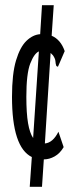

<svg xmlns="http://www.w3.org/2000/svg" viewBox="-20 -643 290 736"><path d="M141 73H94L102 -41Q26 -78 26 -272Q26 -360 41.5 -411.5Q57 -463 81.5 -486.5Q106 -510 134 -512L141 -623H186L178 -506Q213 -491 228 -447L206 -396L202 -387L196 -390Q193 -398 192.5 -408Q192 -418 183 -431Q178 -436 174 -440L152 -93Q183 -96 204 -138L224 -79Q210 -55 189.5 -43.5Q169 -32 148 -32ZM81 -272Q81 -209 87.5 -171Q94 -133 107 -114L129 -446Q111 -438 96 -399.5Q81 -361 81 -272Z"/></svg>

Font: Inconsolata UltraCondensed Medium
Style: Regular
Weight: 500
Width: 1
Monospace: yes
Designer: Raph Levien, Cyreal, Brenton Simpson
Foundry: Raph Levien, Cyreal, Google
Version: Version 3.001; ttfautohint (v1.8.2.53-6de2)